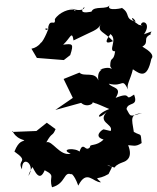

<svg xmlns="http://www.w3.org/2000/svg" viewBox="-20 -748 664 812"><path d="M418 -201C410 -199 374 -170 418 -158C387 -127 358 -141 361 -126C346 -108 338 -131 330 -127C321 -130 309 -87 320 -104C299 -126 230 -118 279 -98C233 -86 200 -157 176 -146C201 -192 201 -168 215 -202L178 -229L134 -194L31 -190C33 -205 34 -167 83 -155C77 -148 60 -155 41 -107C107 -61 49 -74 73 -32C72 -97 134 -51 100 -4C119 -68 161 -62 109 -60C129 -16 148 22 169 -28C218 -3 185 -3 200 44C260 28 248 -26 283 -10C276 -16 292 -16 311 37C347 -34 374 24 407 23C377 -7 390 17 439 -12C463 -59 453 -35 433 -51C490 -30 440 -40 500 -62C512 -66 544 -79 522 -134C540 -134 553 -125 579 -143C574 -190 580 -171 546 -190C537 -248 528 -263 581 -270C525 -253 534 -254 515 -287C521 -319 567 -295 547 -348C500 -315 545 -365 469 -334C499 -381 454 -374 440 -394C504 -378 494 -423 522 -369C513 -389 532 -411 542 -455C573 -434 602 -413 620 -499C634 -515 612 -533 582 -551C614 -569 580 -586 618 -603C610 -611 643 -624 589 -603C622 -651 580 -666 576 -643C582 -639 593 -638 567 -643C520 -673 542 -682 554 -656C503 -670 535 -689 495 -715C511 -716 421 -695 445 -728C433 -704 378 -726 367 -699C367 -699 323 -688 328 -706C343 -739 348 -685 274 -715C316 -700 293 -697 294 -706C275 -713 230 -696 212 -667C216 -632 189 -677 183 -626C158 -635 181 -602 190 -642C190 -636 165 -574 153 -567C160 -579 146 -548 113 -542L136 -503L250 -494L277 -515C293 -564 287 -564 247 -559C278 -587 284 -621 291 -577C373 -618 395 -620 406 -646C390 -613 419 -616 458 -574C451 -571 408 -552 447 -604C480 -580 433 -530 467 -531C460 -482 447 -515 446 -468C464 -433 460 -478 402 -453C445 -454 386 -469 396 -408C381 -448 335 -421 316 -441L249 -414L288 -334L214 -283L323 -313C349 -289 384 -314 368 -317C402 -303 362 -322 442 -287C378 -262 391 -231 439 -283C382 -229 462 -226 448 -194Z"/></svg>

Font: Asimov Aggro
Style: It
Weight: 500
Designer: Google
Version: Version 2.000980; 2014